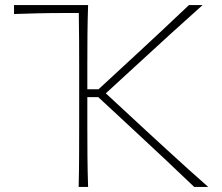

<svg xmlns="http://www.w3.org/2000/svg" viewBox="-20 -733 870 753"><path d="M288.5 0Q290 -61 290.2 -117Q290.5 -173 290.5 -238V-472Q290.5 -529.5 290.2 -579.8Q290 -630 289 -682H241Q177.5 -682 128.5 -680.8Q79.5 -679.5 35 -678V-713H325.5Q323.5 -652.5 323 -596.5Q322.5 -540.5 322.5 -475V-383H366.5L510 -515.5Q560.5 -562 609 -607.5Q657.5 -653 721 -713H774.5Q710.5 -656 651.5 -602.2Q592.5 -548.5 534.5 -495L395 -367L551 -222.5Q589.5 -187.5 633.2 -147Q677 -106.5 719.8 -68.2Q762.5 -30 796.5 0H741.5Q684 -55 633.2 -102.8Q582.5 -150.5 533.5 -196L365.5 -352H322.5V-238Q322.5 -173 323 -117Q323.5 -61 325.5 0Z"/></svg>

Font: Commissioner Flair Thin
Style: Regular
Weight: 100
Designer: Kostas Bartsokas
Foundry: Kostas Bartsokas
Version: Version 1.000; ttfautohint (v1.8.3)